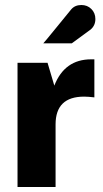

<svg xmlns="http://www.w3.org/2000/svg" viewBox="-20 -747 412 767"><path d="M305 -727Q329 -727 345 -711Q361 -695 361 -671Q361 -645 342 -629Q337 -626 267 -574H153Q154 -574 208.5 -641Q263 -708 264 -709Q279 -727 305 -727ZM316 -361Q202 -361 202 -250V0H50V-496H170L197 -405Q238 -510 344 -510H357V-358Q332 -361 316 -361Z"/></svg>

Font: Atkinson Hyperlegible Pro
Style: Bold
Weight: 700
Designer: Elliott Scott, Megan Eiswerth, Linus Boman, Theodore Petrosky, Jacob Perez
Foundry: Braille Institute
Version: Version 1.5.1